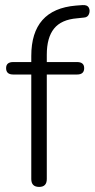

<svg xmlns="http://www.w3.org/2000/svg" viewBox="-20 -729 372 755"><path d="M134 6Q103 6 103 -25V-436H32Q4 -436 4 -461Q4 -485 32 -485H103V-509Q103 -692 278 -707L305 -709Q324 -710 329.5 -698.5Q335 -687 330 -674Q325 -661 311 -660L283 -657Q221 -652 192.5 -616.5Q164 -581 164 -514V-485H283Q311 -485 311 -461Q311 -436 283 -436H164V-25Q164 6 134 6Z"/></svg>

Font: Nunito Light
Style: Regular
Weight: 300
Designer: Vernon Adams
Foundry: Vernon Adams
Version: Version 3.601; ttfautohint (v1.8.2.53-6de2)